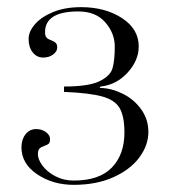

<svg xmlns="http://www.w3.org/2000/svg" viewBox="-20 -507 475 537"><path d="M40 -95Q40 -117 51.5 -131.5Q63 -146 81 -146Q97 -146 108.5 -137.5Q120 -129 120 -118Q120 -109 116.5 -105.5Q113 -102 104 -99Q95 -96 90.5 -91.5Q86 -87 86 -76Q86 -61 99 -43.5Q112 -26 135 -14Q158 -2 186 -2Q258 -2 293 -38.5Q328 -75 328 -136Q328 -181 315 -204Q302 -227 266.5 -237Q231 -247 159 -250V-265Q227 -265 257.5 -279.5Q288 -294 294.5 -315.5Q301 -337 301 -377Q301 -414 274.5 -444.5Q248 -475 199 -475Q106 -475 106 -417Q106 -406 110.5 -401.5Q115 -397 124 -394Q132 -391 136 -387Q140 -383 140 -374Q140 -363 128.5 -354.5Q117 -346 101 -346Q83 -346 71.5 -360.5Q60 -375 60 -398Q60 -419 78 -439.5Q96 -460 129 -473.5Q162 -487 207 -487Q274 -487 321 -456.5Q368 -426 368 -377Q368 -338 337 -304Q306 -270 262 -265Q259 -264 259 -262.5Q259 -261 262 -261Q293 -260 324 -244.5Q355 -229 375 -201Q395 -173 395 -138Q395 -101 370 -67Q345 -33 297.5 -11.5Q250 10 186 10Q128 10 84 -19.5Q40 -49 40 -95Z"/></svg>

Font: Viaoda Libre
Style: Regular
Weight: 400
Designer: Gydient
Version: Version 2.000